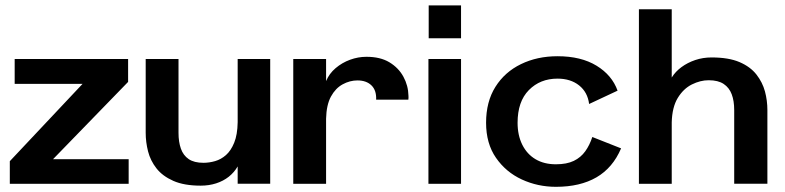

<svg xmlns="http://www.w3.org/2000/svg" viewBox="-20 -695 2969 726"><path d="M17.1 0V-85.5L292.2 -377.9H35.5V-472H464.4V-385.3L180.5 -93H466.5V0Z M739 7Q676.2 7 635.4 -11.1Q594.6 -29.1 571.7 -58.3Q548.8 -87.5 539.8 -122.7Q530.9 -157.9 530.9 -192.7V-472H655V-192.5Q655 -158.4 664 -132.9Q672.9 -107.5 693.5 -93.4Q714.1 -79.4 749.4 -79.4Q771.1 -79.4 793.4 -85.8Q815.7 -92.2 834.4 -108.6Q853.2 -125.1 865.5 -155.3Q877.9 -185.4 878.7 -233.1V-472H1001.7V-0.2H878.7V-65.7Q865.6 -43.1 845 -26.7Q824.3 -10.4 797.3 -1.7Q770.3 7 739 7Z M1088.9 0V-472H1213V-388.4Q1224.7 -416.7 1249.1 -437.4Q1273.5 -458.1 1303.7 -469.1Q1334 -480.2 1365.1 -480.2Q1417.6 -480.4 1452.4 -459.5Q1487.1 -438.6 1505.4 -404.9Q1523.7 -371.3 1524.5 -333Q1524.7 -329.5 1524.7 -326.2Q1524.7 -322.9 1524.1 -318.2H1402.3Q1403.8 -353.5 1384.5 -372.2Q1365.2 -390.9 1331.6 -390.9Q1302.7 -390.9 1275.6 -376.1Q1248.5 -361.3 1231.4 -329.9Q1214.3 -298.5 1213 -246.3V0Z M1600 0V-472H1723.3V0ZM1601 -550.3V-674.6H1723.3V-550.3Z M2082.1 11.4Q2013.3 11.4 1953.1 -16.4Q1892.9 -44.2 1855.5 -98.2Q1818 -152.2 1818 -230.8Q1818 -310.5 1853.3 -366.6Q1888.5 -422.7 1949.9 -452.5Q2011.3 -482.4 2088.1 -482.4Q2177 -482.4 2235.6 -446.6Q2294.1 -410.9 2315.2 -352.2L2207.6 -301.8Q2201.9 -346.5 2169.7 -372.1Q2137.5 -397.7 2088.1 -397.7Q2022.5 -397.7 1979.8 -354.4Q1937.1 -311.1 1937.1 -230.8Q1937.1 -183.5 1954.9 -147.7Q1972.8 -111.9 2005.1 -92.9Q2037.3 -73.8 2082.1 -73.8Q2123 -73.8 2149.7 -86.7Q2176.4 -99.7 2193.1 -123.1Q2209.8 -146.5 2219.7 -177L2328.5 -134Q2297.1 -60.3 2235.3 -24.4Q2173.5 11.4 2082.1 11.4Z M2395.9 0V-660H2520V-401.9Q2534 -424.5 2556.9 -441.3Q2579.8 -458.1 2608.9 -468Q2638 -477.8 2670.6 -477.8Q2735 -477.8 2776.1 -460.3Q2817.1 -442.8 2840.2 -413.3Q2863.2 -383.8 2872.5 -349.3Q2881.7 -314.8 2881.7 -278.7V-0.2H2756.2V-278.7Q2756.2 -313.7 2746.8 -338.5Q2737.5 -363.4 2716.5 -377.5Q2695.5 -391.6 2659.5 -391.6Q2628.3 -391.6 2596.2 -375.7Q2564.2 -359.7 2542.8 -324.7Q2521.5 -289.7 2520 -232.3V0Z"/></svg>

Font: Panamera Thin
Style: Regular
Weight: 100
Designer: Bastien Sozeau
Foundry: NBR — Bastien Sozeau
Version: Version 3.003;gftools[0.9.33]